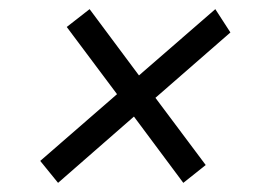

<svg xmlns="http://www.w3.org/2000/svg" viewBox="-20 -515 580 420"><path d="M273 -260 107 -115 68 -163 236 -309 126 -456 176 -495 284 -350 451 -495 484 -444 320 -301 430 -154 381 -115Z"/></svg>

Font: IBM Plex Sans Cond
Style: Italic
Weight: 400
Width: 3
Italic angle: -11°
Designer: Mike Abbink, Paul van der Laan, Pieter van Rosmalen
Foundry: Bold Monday
Version: Version 1.3